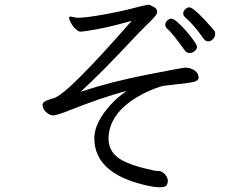

<svg xmlns="http://www.w3.org/2000/svg" viewBox="-20 -757 1040 812"><path d="M762 -543Q712 -614 685 -638Q679 -644 679 -653Q679 -662 687 -670Q695 -678 704.5 -678Q714 -678 732 -662Q750 -646 768.5 -624.5Q787 -603 800 -584.5Q813 -566 813 -558Q813 -550 804 -541.5Q795 -533 782 -533Q769 -533 762 -543ZM842 -592Q802 -650 761 -686Q755 -691 755 -700.5Q755 -710 763.5 -718Q772 -726 780.5 -726Q789 -726 805.5 -712Q822 -698 840.5 -678.5Q859 -659 872.5 -643.5Q886 -628 888 -625Q890 -622 890 -612Q890 -602 881 -592Q872 -582 861 -582Q850 -582 842 -592ZM577 -731 606 -737Q616 -737 636 -724Q645 -717 645 -706Q645 -695 618 -669Q591 -643 546 -596Q412 -452 321 -369Q448 -411 601 -441Q754 -471 764 -471H767Q787 -470 803.5 -458.5Q820 -447 820 -429Q820 -415 797 -410Q774 -405 722 -400Q670 -395 656 -390Q605 -374 556 -344Q445 -276 439 -178V-170Q439 -108 502 -76Q536 -59 587.5 -46Q639 -33 647 -34Q655 -35 665.5 -29.5Q676 -24 683 -12.5Q690 -1 690 8Q690 17 685 26Q680 35 655.5 35Q631 35 590 25Q379 -26 379 -172V-177Q381 -239 446 -312Q477 -346 515 -372Q423 -350 252 -282Q217 -269 204 -269Q191 -269 175.5 -282.5Q160 -296 160 -314Q160 -328 191 -337Q197 -339 208 -342Q266 -359 537 -669Q445 -643 388 -633Q331 -623 321 -623Q311 -623 298.5 -635.5Q286 -648 279 -662.5Q272 -677 272 -682Q272 -687 280 -687L305 -682H313Q343 -682 421.5 -696Q500 -710 577 -731Z"/></svg>

Font: LXGW WenKai Mono Lite
Style: Regular
Weight: 400
Monospace: yes
Designer: LXGW / Fontworks Inc.
Foundry: LXGW / Fontworks Inc.
Version: Version 1.520; June 14, 2025